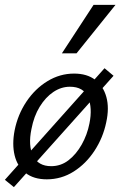

<svg xmlns="http://www.w3.org/2000/svg" viewBox="-21 -727 495 788"><path d="M36 41 -1 11 408 -447 445 -416ZM171 9Q117 9 83.5 -17.5Q50 -44 39 -89.5Q28 -135 39 -192Q52 -257 87.5 -310Q123 -363 174 -394Q225 -425 283 -425Q336 -425 369.5 -399.5Q403 -374 415.5 -329Q428 -284 415 -225Q402 -162 367 -108.5Q332 -55 281.5 -23Q231 9 171 9ZM189 -45Q229 -45 260.5 -69.5Q292 -94 314.5 -134Q337 -174 346 -220Q359 -284 340.5 -327.5Q322 -371 266 -371Q230 -371 198 -349.5Q166 -328 142 -289Q118 -250 108 -197Q94 -129 115 -87Q136 -45 189 -45ZM233 -508 363 -707H453L293 -508Z"/></svg>

Font: Ysabeau Office Medium
Style: Italic
Weight: 500
Italic angle: -12°
Designer: Christian Thalmann (Catharsis Fonts)
Version: Version 2.001;gftools[0.9.30]; featfreeze: tnum,lnum,ss02